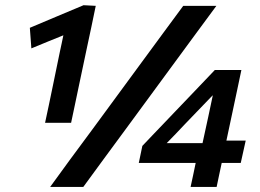

<svg xmlns="http://www.w3.org/2000/svg" viewBox="-20 -736 1022 756"><path d="M157.5 -252.5Q165 -288.5 172.5 -323Q179.5 -357 188.5 -400L215.5 -531Q219 -547 222.5 -563.5Q226 -580 229.5 -597Q200.5 -585 169 -572.5Q137.5 -559.5 103.5 -545.5L97.5 -626.5Q152 -649.5 204.2 -671.5Q256.5 -693.5 309 -715.5L357 -713L340 -631Q331 -590 322.5 -549L290.5 -397.5Q281.5 -354.5 274.5 -321.2Q267.5 -288 260 -252.5ZM177.5 0Q218 -55 256.5 -108.5Q295.5 -161.5 346 -229.5L528.5 -478Q580.5 -548.5 620 -602.5Q659.5 -656 701.5 -713H832Q790 -656 750.5 -602.5Q711 -548.5 659 -478L476.5 -229.5Q426 -161.5 387.2 -108.2Q348.5 -55 308 0ZM730.5 0Q735.5 -24.5 740.5 -46.5Q745 -68.5 750.5 -94.5H526.5L540.5 -161.5Q556.5 -178.5 578.8 -201.8Q601 -225 624.5 -249.5Q647.5 -273.5 666.5 -293.5L743.5 -374Q764 -395.5 785 -417.5Q805.5 -439.5 826 -460.5H930.5Q921.5 -418 913 -377.5Q904.5 -336.5 896 -297.5L871.5 -182.5H947.5L928 -94.5H853Q847.5 -69 842.8 -46.8Q838 -24.5 833 0ZM707.5 -246.5Q689.5 -227 672 -209Q654 -190.5 636.5 -172.5H777.5L800 -276Q804.5 -297 809 -318.5Q813.5 -340 818 -361L810 -353Z"/></svg>

Font: Heraclito SemiBold
Style: Italic
Weight: 600
Italic angle: -12°
Designer: Kostas Bartsokas (font) & Cristiano Sobral (main changes)
Foundry: Kostas Bartsokas (font) & Cristiano Sobral (main changes)
Version: Version 1.00;July 8, 2020;FontCreator 13.0.0.2655 64-bit